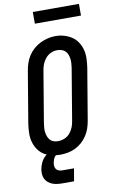

<svg xmlns="http://www.w3.org/2000/svg" viewBox="-116 -981 732 1230"><g transform="rotate(-10 250.0 -366.0)"><path d="M204 8Q175 8 147.5 1.5Q120 -5 97.5 -20Q75 -35 60 -58Q45 -81 38 -108Q31 -135 32 -164Q33 -193 37 -222L93 -556Q97 -581 105 -605.5Q113 -630 127.5 -652.5Q142 -675 162.5 -693Q183 -711 206.5 -722.5Q230 -734 255 -740Q280 -746 306 -746Q335 -746 362 -738Q389 -730 411.5 -715Q434 -700 449 -677Q464 -654 471 -627Q478 -600 477 -571Q476 -542 472 -513L416 -179Q412 -154 404 -129.5Q396 -105 381.5 -82.5Q367 -60 347 -42Q327 -24 303 -12.5Q279 -1 254 3.5Q229 8 204 8ZM206 -80Q227 -80 248 -88.5Q269 -97 283.5 -114Q298 -131 306 -151.5Q314 -172 317 -193L373 -528Q375 -543 376 -557.5Q377 -572 375 -586.5Q373 -601 368 -614Q363 -627 353.5 -636.5Q344 -646 330 -650.5Q316 -655 301 -655Q280 -655 260 -646Q240 -637 225.5 -620Q211 -603 203 -583Q195 -563 192 -542L136 -207Q134 -193 133 -178Q132 -163 134 -149Q136 -135 141 -122Q146 -109 155 -99Q164 -89 177.5 -84.5Q191 -80 206 -80ZM187 191Q170 191 153.5 189Q137 187 122.5 181.5Q108 176 95.5 166Q83 156 76 142Q69 128 67.5 111.5Q66 95 69 78Q73 56 83.5 34.5Q94 13 112.5 -3Q131 -19 154 -25.5Q177 -32 199 -32L194 0Q185 0 177.5 5.5Q170 11 165.5 19Q161 27 158.5 35.5Q156 44 154 52Q152 64 153.5 75Q155 86 161.5 94Q168 102 178.5 105.5Q189 109 201 109H276L262 191ZM190 -847V-923H490V-847Z"/></g></svg>

Font: Iosevka Slab Semibold
Style: Italic
Weight: 600
Italic angle: -9°
Monospace: yes
Designer: Belleve Invis
Foundry: Belleve Invis
Version: Version 11.1.1; ttfautohint (v1.8.3)